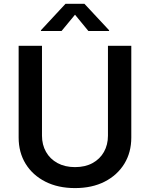

<svg xmlns="http://www.w3.org/2000/svg" viewBox="-20 -965 778 996"><path d="M369.1 10.7Q281.2 10.7 215.3 -22.7Q149.4 -56.2 113 -115.2Q76.7 -174.3 76.7 -251.5V-727.5H197.8V-261.2Q197.8 -213.9 218.8 -177Q239.7 -140.1 278.3 -119.1Q316.9 -98.1 369.1 -98.1Q421.9 -98.1 460.2 -119.1Q498.5 -140.1 519.3 -177Q540 -213.9 540 -261.2V-727.5H661.1V-251.5Q661.1 -174.3 624.8 -115.2Q588.4 -56.2 522.9 -22.7Q457.5 10.7 369.1 10.7ZM299.3 -804.2H192.4V-808.1L319.8 -945.3H418L545.9 -808.1V-804.2H438.5L369.1 -888.7Z"/></svg>

Font: Inter Cardless
Style: Medium
Weight: 500
Designer: Rasmus Andersson
Foundry: rsms
Version: Version 4.001;git-9221beed3